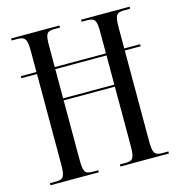

<svg xmlns="http://www.w3.org/2000/svg" viewBox="-106 -808 845 902"><g transform="rotate(-15 316.5 -357.0)"><path d="M29 0H264V-10H236C198 -10 192 -22 192 -84V-369H441V-86C441 -22 435 -10 395 -10H369V0H605V-10H576C537 -10 530 -22 530 -84V-521H607V-531H530V-630C530 -692 537 -704 576 -704H605V-714H369V-704H395C435 -704 441 -692 441 -630V-531H192V-631C192 -692 198 -704 236 -704H264V-714H29V-704H54C95 -704 103 -692 103 -629V-531H27V-521H103V-84C103 -22 96 -10 57 -10H29ZM192 -379V-521H441V-379Z"/></g></svg>

Font: Noto Serif Display ExtraCondensed
Style: Regular
Weight: 400
Width: 2
Designer: Monotype Design Team
Foundry: Monotype Imaging Inc.
Version: Version 2.009